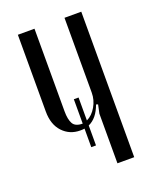

<svg xmlns="http://www.w3.org/2000/svg" viewBox="-102 -554 488 614"><g transform="rotate(-20 142.5 -247.5)"><path d="M191.9 -200.2Q176.8 -158.2 147 -145V-77.1H130.9V-140.1Q126 -139.2 116.2 -139.2Q80.6 -139.2 56.9 -164.3Q33.2 -189.5 33.2 -233.9V-495.1H89.8V-213.9Q89.8 -186.5 97.9 -171.9Q106 -157.2 130.9 -157.2V-240.2H147V-162.1Q166.5 -171.4 179.2 -193.4Q191.9 -215.3 191.9 -240.2V-495.1H249V0H191.9V-168.9L198.2 -198.2Z"/></g></svg>

Font: Moniqa Narrow Heading
Style: Regular
Weight: 400
Width: 4
Designer: Rajesh Rajput
Foundry: Rajesh Rajput
Version: Version 1.000